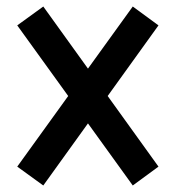

<svg xmlns="http://www.w3.org/2000/svg" viewBox="-20 -585 540 590"><path d="M113 -15 467 -507 388 -565 33 -73ZM388 -15 467 -73 113 -565 33 -507Z"/></svg>

Font: M PLUS 1 Code Medium
Style: Regular
Weight: 500
Designer: Coji Morishita
Foundry: UNDERFOREST DESIGN
Version: Version 1.002